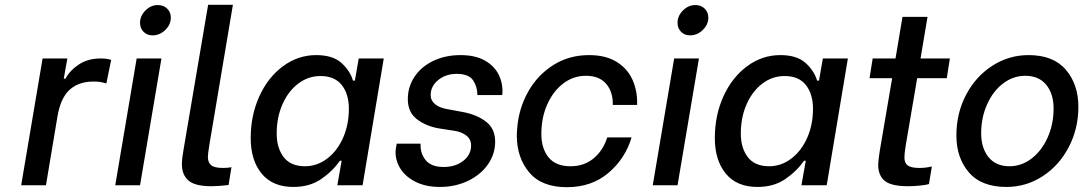

<svg xmlns="http://www.w3.org/2000/svg" viewBox="-20 -770 4502 798"><path d="M157 -527H260L245 -443H252Q271 -478 308.5 -502.5Q346 -527 399 -527Q425 -527 442 -521L422 -423Q406 -428 395.5 -429.5Q385 -431 368 -431Q307 -431 269.5 -397Q232 -363 219 -287L171 0H68Z M548 -527H651L562 0H459ZM562 -675Q562 -704 584.5 -726.5Q607 -749 636 -749Q660 -749 675 -734Q690 -719 690 -697Q690 -668 667 -645.5Q644 -623 614 -623Q591 -623 576.5 -638Q562 -653 562 -675Z M736 -87Q736 -111 743 -149L845 -750H948L850 -167Q844 -129 844 -118Q844 -95 857.5 -83.5Q871 -72 907 -72Q926 -72 942 -75L930 -1Q888 4 859 4Q790 4 763 -20Q736 -44 736 -87Z M1022 -196Q1022 -291 1058 -370Q1094 -449 1156.5 -495Q1219 -541 1294 -541Q1363 -541 1399 -508.5Q1435 -476 1447 -435H1455L1471 -527H1575L1487 0H1382L1400 -102H1393Q1362 -58 1314.5 -25.5Q1267 7 1199 7Q1113 7 1067.5 -48.5Q1022 -104 1022 -196ZM1430 -318Q1430 -379 1400.5 -416.5Q1371 -454 1312 -454Q1261 -454 1219.5 -422.5Q1178 -391 1154 -336.5Q1130 -282 1130 -215Q1130 -155 1159 -117Q1188 -79 1248 -79Q1298 -79 1340 -111Q1382 -143 1406 -197.5Q1430 -252 1430 -318Z M1624 -138Q1624 -148 1628 -168L1629 -173H1728V-169Q1727 -131 1750 -103.5Q1773 -76 1824 -76Q1873 -76 1905.5 -101.5Q1938 -127 1938 -165Q1938 -191 1919 -206Q1900 -221 1871 -226L1806 -236Q1752 -245 1713.5 -274Q1675 -303 1675 -358Q1675 -410 1703.5 -452Q1732 -494 1782 -517.5Q1832 -541 1894 -541Q1955 -541 1995 -518.5Q2035 -496 2053 -459Q2071 -422 2068 -379L2067 -375H1964V-377Q1964 -410 1946 -436.5Q1928 -463 1878 -463Q1833 -463 1801.5 -437.5Q1770 -412 1770 -375Q1770 -352 1788.5 -337Q1807 -322 1836 -317L1906 -304Q1963 -293 2000.5 -264Q2038 -235 2038 -181Q2038 -129 2007.5 -86Q1977 -43 1924.5 -18Q1872 7 1808 7Q1751 7 1709 -13.5Q1667 -34 1645.5 -67Q1624 -100 1624 -138Z M2128 -207Q2128 -218 2130 -242Q2137 -321 2175.5 -389.5Q2214 -458 2279.5 -499.5Q2345 -541 2428 -541Q2498 -541 2543.5 -512.5Q2589 -484 2609.5 -437Q2630 -390 2628 -334H2527Q2528 -388 2499.5 -421.5Q2471 -455 2415 -455Q2363 -455 2321 -423Q2279 -391 2254.5 -336Q2230 -281 2230 -213Q2230 -153 2260 -116Q2290 -79 2351 -79Q2408 -79 2447.5 -112Q2487 -145 2504 -199H2605Q2579 -111 2509 -51.5Q2439 8 2336 8Q2231 8 2179.5 -53.5Q2128 -115 2128 -207Z M2782 -527H2885L2796 0H2693ZM2796 -675Q2796 -704 2818.5 -726.5Q2841 -749 2870 -749Q2894 -749 2909 -734Q2924 -719 2924 -697Q2924 -668 2901 -645.5Q2878 -623 2848 -623Q2825 -623 2810.5 -638Q2796 -653 2796 -675Z M2951 -196Q2951 -291 2987 -370Q3023 -449 3085.5 -495Q3148 -541 3223 -541Q3292 -541 3328 -508.5Q3364 -476 3376 -435H3384L3400 -527H3504L3416 0H3311L3329 -102H3322Q3291 -58 3243.5 -25.5Q3196 7 3128 7Q3042 7 2996.5 -48.5Q2951 -104 2951 -196ZM3359 -318Q3359 -379 3329.5 -416.5Q3300 -454 3241 -454Q3190 -454 3148.5 -422.5Q3107 -391 3083 -336.5Q3059 -282 3059 -215Q3059 -155 3088 -117Q3117 -79 3177 -79Q3227 -79 3269 -111Q3311 -143 3335 -197.5Q3359 -252 3359 -318Z M3744 -163Q3739 -131 3739 -115Q3739 -93 3752.5 -82.5Q3766 -72 3802 -72Q3827 -72 3853 -78L3841 -5Q3833 -2 3806.5 1Q3780 4 3755 4Q3684 4 3657 -18.5Q3630 -41 3630 -85Q3630 -100 3636 -140L3688 -445H3594L3607 -527H3702L3731 -700H3835L3806 -527H3928L3915 -445H3792Z M3955 -207Q3955 -299 3995 -375.5Q4035 -452 4104 -496.5Q4173 -541 4255 -541Q4358 -541 4410 -480Q4462 -419 4462 -326Q4462 -235 4422 -158.5Q4382 -82 4313.5 -37.5Q4245 7 4163 7Q4059 7 4007 -53.5Q3955 -114 3955 -207ZM4359 -319Q4359 -380 4328.5 -417.5Q4298 -455 4241 -455Q4191 -455 4149 -423Q4107 -391 4082.5 -336Q4058 -281 4058 -216Q4058 -155 4088.5 -117Q4119 -79 4176 -79Q4226 -79 4268 -111.5Q4310 -144 4334.5 -199Q4359 -254 4359 -319Z"/></svg>

Font: Be Vietnam Medium
Style: Italic
Weight: 500
Italic angle: -9.444°
Designer: Gabriel Lam
Foundry: TypeRant
Version: Version 3.000